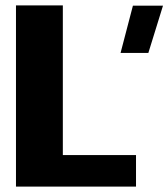

<svg xmlns="http://www.w3.org/2000/svg" viewBox="-20 -695 627 715"><path d="M39.5 0H486.5V-117.5H214V-675H39.5ZM429 -498H532.5L587 -674H475Z"/></svg>

Font: Anybody
Style: Bold
Weight: 700
Designer: Tyler Finck
Foundry: Etcetera Type Company
Version: Version 1.110